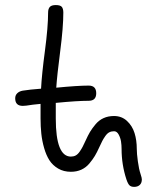

<svg xmlns="http://www.w3.org/2000/svg" viewBox="-20 -708 620 758"><path d="M40 -319.8Q40 -332 48.1 -339.8Q56.2 -347.7 69.8 -350.1Q96.7 -354.5 142.1 -357.9Q145 -414.6 157.5 -508.3Q169.9 -602.1 169.9 -658.2Q169.9 -672.9 176.5 -680.4Q183.1 -688 200.2 -688Q218.3 -688 224.1 -680.7Q230 -673.3 230 -658.2Q230 -600.6 217.8 -506.6Q205.6 -412.6 202.1 -361.8Q287.1 -370.1 330.1 -370.1Q359.9 -370.1 359.9 -339.8Q359.9 -310.1 330.1 -310.1Q285.2 -310.1 200.2 -301.8V-240.2Q200.2 -89.8 259.8 -89.8Q270.5 -89.8 278.8 -94.2Q287.1 -98.6 294.7 -109.6Q302.2 -120.6 306.2 -128.4Q310.1 -136.2 317.9 -152.8Q327.1 -173.3 335.4 -187.3Q343.8 -201.2 357.2 -217.3Q370.6 -233.4 388.9 -241.7Q407.2 -250 430.2 -250Q460.4 -250 481.4 -230.5Q502.4 -210.9 511.2 -182.6Q520 -154.3 520 -120.1Q520 -102.1 524.2 -71.3Q528.3 -40.5 535.2 -20Q540 -5.4 540 0Q540 14.6 531.7 22.2Q523.4 29.8 509.8 29.8Q497.6 29.8 491.2 23.7Q484.9 17.6 479 0Q460 -58.1 460 -120.1Q460 -134.8 457.8 -149.2Q455.6 -163.6 448.5 -176.8Q441.4 -189.9 430.2 -189.9Q419.4 -189.9 411.1 -185.5Q402.8 -181.2 395.3 -170.2Q387.7 -159.2 383.8 -151.4Q379.9 -143.6 372.1 -127Q362.8 -106.4 354.5 -92.5Q346.2 -78.6 332.8 -62.5Q319.3 -46.4 301 -38.1Q282.7 -29.8 259.8 -29.8Q231.4 -29.8 209.7 -42.5Q188 -55.2 175 -75.4Q162.1 -95.7 154.1 -124Q146 -152.3 143.1 -180.4Q140.1 -208.5 140.1 -240.2V-297.9Q107.4 -294.9 84 -291Q78.1 -290 69.8 -290Q40 -290 40 -319.8Z"/></svg>

Font: Pecita
Style: Book
Weight: 400
Width: 6
Version: Version 3.4.1